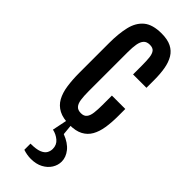

<svg xmlns="http://www.w3.org/2000/svg" viewBox="-334 -772 1109 1109"><g transform="rotate(45 220.5 -217.5)"><path d="M231.4 8.8Q176.8 8.8 142.6 -9Q108.4 -26.9 89.8 -60.3Q71.3 -93.8 64.5 -140.6Q57.6 -187.5 57.6 -245.6V-487.8Q57.6 -564 71 -621.1Q84.5 -678.2 122.3 -709.7Q160.2 -741.2 233.4 -741.2Q281.7 -741.2 312.7 -725.8Q343.8 -710.4 361.3 -681.2Q378.9 -651.9 386 -611.1Q393.1 -570.3 393.1 -520V-457H283.7V-529.8Q283.7 -567.4 280.8 -593.5Q277.8 -619.6 267.1 -633.3Q256.3 -647 231.4 -647Q206.1 -647 193.1 -632.6Q180.2 -618.2 175.5 -591.3Q170.9 -564.5 170.9 -527.3V-208Q170.9 -168 174.8 -140.6Q178.7 -113.3 191.2 -99.4Q203.6 -85.4 229 -85.4Q253.4 -85.4 265.1 -100.1Q276.9 -114.7 280.3 -142.1Q283.7 -169.4 283.7 -206.5V-284.2H393.1V-225.6Q393.1 -173.3 386.2 -130.1Q379.4 -86.9 361.8 -55.9Q344.2 -24.9 312.5 -8.1Q280.8 8.8 231.4 8.8ZM210.9 305.7Q179.2 305.7 147.5 294.9V244.6Q193.8 244.6 218 234.9Q242.2 225.1 251.2 209.2Q260.3 193.4 260.3 175.3Q260.3 142.1 236.3 122.1Q212.4 102.1 182.1 95.7L201.7 0H237.8L244.6 69.8Q296.9 89.8 322.8 122.3Q348.6 154.8 348.6 190.4Q348.6 220.2 332 246.6Q315.4 272.9 284.7 289.3Q253.9 305.7 210.9 305.7Z"/></g></svg>

Font: Antonio SemiBold
Style: Regular
Weight: 600
Designer: Vernon Adams
Foundry: Vernon Adams
Version: Version 1.002